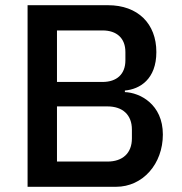

<svg xmlns="http://www.w3.org/2000/svg" viewBox="-20 -718 699 738"><path d="M86 0H426C529 0 606 -88 606 -201C606 -318 517 -362 460 -364V-370C517 -375 581 -413 581 -518C581 -627 510 -698 395 -698H86ZM199 -309H393C451 -309 487 -277 487 -220V-186C487 -129 451 -97 393 -97H199ZM199 -601H374C429 -601 462 -571 462 -518V-486C462 -433 429 -403 374 -403H199Z"/></svg>

Font: IBM Plex Thai Looped Medium
Style: Regular
Weight: 500
Designer: Mike Abbink, Paul van der Laan, Pieter van Rosmalen, Ben Mitchell, Mark Frömberg
Foundry: Bold Monday
Version: Version 1.0